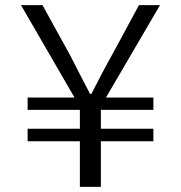

<svg xmlns="http://www.w3.org/2000/svg" viewBox="-20 -730 707 750"><path d="M292 0V-178.2H87.9V-227.1H292V-300.8H87.9V-349.1H271L62 -710H146L253.9 -514.2Q272.9 -477.1 292 -439.9Q311 -402.8 332 -362.8H336.9Q357.4 -402.8 376.7 -439.9Q396 -477.1 417 -514.2L522.9 -710H605L394 -349.1H579.1V-300.8H374V-227.1H579.1V-178.2H374V0Z"/></svg>

Font: Shanggu Mono N
Style: Regular
Weight: 350
Designer: GuiWonder
Version: Version 1.021